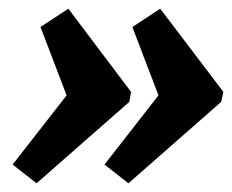

<svg xmlns="http://www.w3.org/2000/svg" viewBox="-20 -460 533 441"><path d="M348 -440 493 -249 488 -226 275 -39 220 -82 344 -241 284 -398ZM137 -440 281 -249 277 -226 64 -39 9 -82 133 -241 73 -398Z"/></svg>

Font: Piazzolla ExtraBold
Style: Italic
Weight: 800
Italic angle: -11.3°
Designer: Juan Pablo del Peral
Foundry: Huerta Tipografica
Version: Version 1.330